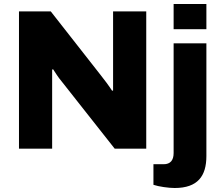

<svg xmlns="http://www.w3.org/2000/svg" viewBox="-20 -744 1113 961"><path d="M849 -598H1013V-724H849ZM75 0H241V-396L246 -397C256 -382 271 -357 289 -336L554 0H712V-687H546V-291L541 -290C530 -308 498 -351 484 -368L234 -687H75ZM854 197C970 197 1013 137 1013 37V-527H849V22C849 58 833 78 799 78H748V181C774 190 824 197 854 197Z"/></svg>

Font: Archivo ExtraBold
Style: Regular
Weight: 800
Designer: Hector Gatti
Foundry: Omnibus-Type
Version: Version 2.001